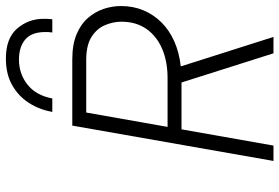

<svg xmlns="http://www.w3.org/2000/svg" viewBox="-172 -800 971 668"><g transform="rotate(-90 314.0 -465.5)"><path d="M88.5 0 211.5 -700H442Q494 -700 529.5 -685Q565 -670 586.5 -645Q608 -620 617.8 -590.2Q627.5 -560.5 627.5 -530.5Q627.5 -488.5 612.8 -453Q598 -417.5 570.8 -390Q543.5 -362.5 504.8 -345.2Q466 -328 417.5 -322.5L520 0H463L361.5 -320H198.5L142 0ZM207 -368.5H376.5Q434 -368.5 478.2 -387.2Q522.5 -406 547.8 -442Q573 -478 573 -529.5Q573 -557.5 561.2 -585.8Q549.5 -614 520.5 -632.8Q491.5 -651.5 440 -651.5H257ZM259 -769.5Q267 -814 290.2 -850.5Q313.5 -887 352 -909Q390.5 -931 445 -931Q515.5 -931 549.2 -891.8Q583 -852.5 583 -800Q583 -792 582.8 -784.8Q582.5 -777.5 581.5 -769.5H535.5Q536.5 -776 536.8 -782.2Q537 -788.5 537 -794.5Q537 -841.5 511.2 -863.5Q485.5 -885.5 441 -885.5Q391.5 -885.5 354 -855.8Q316.5 -826 306 -769.5Z"/></g></svg>

Font: Overpass ExtraLight
Style: Italic
Weight: 250
Italic angle: -10°
Designer: Delve Withrington, Dave Bailey, Thomas Jockin
Foundry: Delve Fonts LLC
Version: Version 4.000